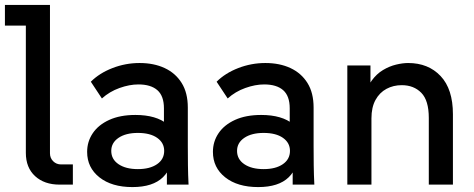

<svg xmlns="http://www.w3.org/2000/svg" viewBox="-35 -750 1925 780"><path d="M207 0Q145 0 107.5 -34.5Q70 -69 70 -129V-690L114 -646H-15V-730H168V-127Q168 -108 181 -95Q194 -82 213 -82H261V0Z M643 0V-173L631 -207V-310Q631 -360 604.5 -383.5Q578 -407 527 -407Q491 -407 450.5 -392.5Q410 -378 379 -350L334 -418Q369 -453 422 -473.5Q475 -494 532 -494Q590 -494 634 -473.5Q678 -453 703 -413Q728 -373 728 -313V-157Q728 -118 728.5 -79Q729 -40 731 0ZM503 10Q419 10 369 -29.5Q319 -69 319 -133Q319 -175 342 -209Q365 -243 409 -263Q453 -283 515 -283Q600 -283 645.5 -245Q691 -207 691 -144H668Q668 -70 627 -30Q586 10 503 10ZM525 -63Q574 -63 603 -83Q632 -103 632 -137Q632 -170 603.5 -190Q575 -210 525 -210Q476 -210 446.5 -190Q417 -170 417 -137Q417 -103 446.5 -83Q476 -63 525 -63Z M1154 0V-173L1142 -207V-310Q1142 -360 1115.5 -383.5Q1089 -407 1038 -407Q1002 -407 961.5 -392.5Q921 -378 890 -350L845 -418Q880 -453 933 -473.5Q986 -494 1043 -494Q1101 -494 1145 -473.5Q1189 -453 1214 -413Q1239 -373 1239 -313V-157Q1239 -118 1239.5 -79Q1240 -40 1242 0ZM1014 10Q930 10 880 -29.5Q830 -69 830 -133Q830 -175 853 -209Q876 -243 920 -263Q964 -283 1026 -283Q1111 -283 1156.5 -245Q1202 -207 1202 -144H1179Q1179 -70 1138 -30Q1097 10 1014 10ZM1036 -63Q1085 -63 1114 -83Q1143 -103 1143 -137Q1143 -170 1114.5 -190Q1086 -210 1036 -210Q987 -210 957.5 -190Q928 -170 928 -137Q928 -103 957.5 -83Q987 -63 1036 -63Z M1376 0V-484H1470V-352H1444Q1455 -395 1475 -422.5Q1495 -450 1521 -465.5Q1547 -481 1574 -487.5Q1601 -494 1623 -494Q1705 -494 1755 -441Q1805 -388 1805 -286V0H1707V-271Q1707 -342 1676.5 -373Q1646 -404 1597 -404Q1563 -404 1535 -389Q1507 -374 1490.5 -344Q1474 -314 1474 -269V0Z"/></svg>

Font: SUSE Thin Medium
Style: Regular
Weight: 500
Version: Version 1.000